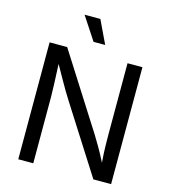

<svg xmlns="http://www.w3.org/2000/svg" viewBox="-134 -1048 1020 1154"><g transform="rotate(15 376.5 -471.0)"><path d="M87.9 0V-727.5H197.3L493.2 -262.2Q507.8 -238.8 531 -199Q554.2 -159.2 579.1 -109.9Q574.7 -162.6 573.7 -207.3Q572.8 -252 572.8 -281.2V-727.5H665.5V0H555.2L291.5 -414.1Q274.9 -439.9 258.5 -467.3Q242.2 -494.6 222.2 -530.3Q202.1 -565.9 173.8 -616.2Q176.8 -546.4 179 -493.9Q181.2 -441.4 181.2 -415V0ZM342.3 -798.8 248 -942.4H346.2L414.6 -798.8Z"/></g></svg>

Font: Inter
Style: Regular
Weight: 400
Designer: Rasmus Andersson
Foundry: rsms
Version: Version 4.001;git-9221beed3